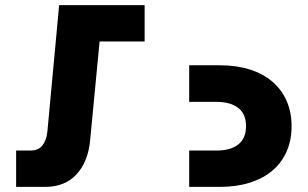

<svg xmlns="http://www.w3.org/2000/svg" viewBox="-20 -730 1205 750"><path d="M43 0V-142H100Q129 -142 145 -161Q161 -180 165 -215L211 -710H719V0H545V-568H369L332 -181Q324 -98 279 -49Q234 0 156 0ZM545 -710V0H839Q904 0 956 -16.5Q1008 -33 1044 -63.5Q1080 -94 1099.5 -138Q1119 -182 1119 -237Q1119 -292 1099.5 -336Q1080 -380 1044 -411Q1008 -442 956 -458.5Q904 -475 839 -475H719V-710ZM719 -332H827Q880 -332 910.5 -308.5Q941 -285 941 -237Q941 -190 911 -166Q881 -142 827 -142H719Z"/></svg>

Font: Geist ExtBd
Style: Regular
Weight: 400
Designer: Basement.studio, Andrés Briganti, Mateo Zaragoza
Foundry: Basement.studio, Vercel, Andrés Briganti, Guido Ferreyra, Mateo Zaragoza
Version: Version 1.401